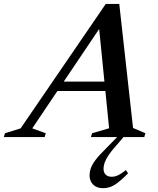

<svg xmlns="http://www.w3.org/2000/svg" viewBox="-90 -701 810 982"><path d="M174 -235.5 190 -283.5H511.5L495.5 -235.5ZM590.5 -46.5 653.5 -19.5 648 0H375L381 -19.5L468 -45L413.5 -589L442.5 -590.5L75 -44.5L144 -19.5L138.5 0H-70.5L-64.5 -19.5L15.5 -44.5L451 -681H520ZM439.5 162Q439.5 181 450.2 192Q461 203 481 203Q497 203 512.5 196Q528 189 554 169L565 185.5Q523.5 227.5 496.2 244.5Q469 261.5 436.5 261.5Q404.5 261.5 386.2 243Q368 224.5 368 195.5Q368 179.5 373.8 161.2Q379.5 143 397.8 118.2Q416 93.5 451.5 59L533.5 -25H563L505.5 42.5Q479 71.5 464.8 93.2Q450.5 115 445 131.5Q439.5 148 439.5 162Z"/></svg>

Font: Newsreader 24pt SemiBold
Style: Italic
Weight: 600
Italic angle: -17°
Designer: Hugues Gentile
Foundry: Production Type
Version: Version 1.003